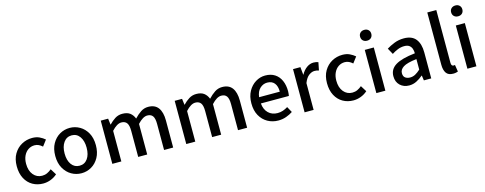

<svg xmlns="http://www.w3.org/2000/svg" viewBox="-29 -1574 5979 2365"><g transform="rotate(-15 2961.0 -391.5)"><path d="M311 14Q236 14 176.5 -20Q117 -54 82.5 -119Q48 -184 48 -275Q48 -367 86 -431.5Q124 -496 186 -530Q248 -564 320 -564Q373 -564 412 -545.5Q451 -527 481 -501L424 -426Q402 -446 378 -457.5Q354 -469 326 -469Q280 -469 244 -444.5Q208 -420 187.5 -376.5Q167 -333 167 -275Q167 -187 210.5 -134.5Q254 -82 322 -82Q357 -82 387 -96Q417 -110 442 -132L490 -55Q452 -21 405 -3.5Q358 14 311 14Z M799 14Q730 14 671 -20Q612 -54 575.5 -119Q539 -184 539 -275Q539 -367 575.5 -431.5Q612 -496 671 -530Q730 -564 799 -564Q867 -564 926 -530Q985 -496 1021 -431.5Q1057 -367 1057 -275Q1057 -184 1021 -119Q985 -54 926 -20Q867 14 799 14ZM799 -82Q864 -82 901.5 -134.5Q939 -187 939 -275Q939 -362 901.5 -415.5Q864 -469 799 -469Q734 -469 696 -415.5Q658 -362 658 -275Q658 -187 696 -134.5Q734 -82 799 -82Z M1193 0V-551H1287L1297 -473H1299Q1335 -511 1376.5 -537.5Q1418 -564 1470 -564Q1532 -564 1567.5 -537Q1603 -510 1621 -463Q1662 -507 1705 -535.5Q1748 -564 1800 -564Q1886 -564 1927.5 -507.5Q1969 -451 1969 -346V0H1853V-332Q1853 -403 1831 -433.5Q1809 -464 1762 -464Q1706 -464 1638 -390V0H1523V-332Q1523 -403 1500.5 -433.5Q1478 -464 1431 -464Q1375 -464 1308 -390V0Z M2136 0V-551H2230L2240 -473H2242Q2278 -511 2319.5 -537.5Q2361 -564 2413 -564Q2475 -564 2510.5 -537Q2546 -510 2564 -463Q2605 -507 2648 -535.5Q2691 -564 2743 -564Q2829 -564 2870.5 -507.5Q2912 -451 2912 -346V0H2796V-332Q2796 -403 2774 -433.5Q2752 -464 2705 -464Q2649 -464 2581 -390V0H2466V-332Q2466 -403 2443.5 -433.5Q2421 -464 2374 -464Q2318 -464 2251 -390V0Z M3309 14Q3234 14 3173 -20.5Q3112 -55 3076 -119.5Q3040 -184 3040 -275Q3040 -365 3076 -429.5Q3112 -494 3169.5 -529Q3227 -564 3291 -564Q3364 -564 3414 -531.5Q3464 -499 3490 -440.5Q3516 -382 3516 -304Q3516 -287 3514 -271.5Q3512 -256 3510 -245H3153Q3160 -166 3206 -121.5Q3252 -77 3323 -77Q3360 -77 3392 -88Q3424 -99 3454 -118L3494 -45Q3457 -20 3409.5 -3Q3362 14 3309 14ZM3152 -325H3416Q3416 -396 3384.5 -434.5Q3353 -473 3293 -473Q3241 -473 3200.5 -435Q3160 -397 3152 -325Z M3645 0V-551H3739L3749 -452H3751Q3780 -505 3821.5 -534.5Q3863 -564 3908 -564Q3928 -564 3942 -561Q3956 -558 3969 -553L3949 -452Q3934 -457 3922 -459Q3910 -461 3893 -461Q3859 -461 3822.5 -434.5Q3786 -408 3760 -342V0Z M4267 14Q4192 14 4132.5 -20Q4073 -54 4038.5 -119Q4004 -184 4004 -275Q4004 -367 4042 -431.5Q4080 -496 4142 -530Q4204 -564 4276 -564Q4329 -564 4368 -545.5Q4407 -527 4437 -501L4380 -426Q4358 -446 4334 -457.5Q4310 -469 4282 -469Q4236 -469 4200 -444.5Q4164 -420 4143.5 -376.5Q4123 -333 4123 -275Q4123 -187 4166.5 -134.5Q4210 -82 4278 -82Q4313 -82 4343 -96Q4373 -110 4398 -132L4446 -55Q4408 -21 4361 -3.5Q4314 14 4267 14Z M4560 0V-551H4675V0ZM4618 -653Q4586 -653 4566 -672Q4546 -691 4546 -723Q4546 -753 4566 -772Q4586 -791 4618 -791Q4650 -791 4669.5 -772Q4689 -753 4689 -723Q4689 -691 4669.5 -672Q4650 -653 4618 -653Z M4978 14Q4907 14 4861.5 -29.5Q4816 -73 4816 -146Q4816 -235 4894.5 -283.5Q4973 -332 5145 -351Q5145 -383 5135.5 -410Q5126 -437 5103.5 -453.5Q5081 -470 5040 -470Q4997 -470 4956.5 -453.5Q4916 -437 4881 -414L4838 -492Q4881 -519 4937.5 -541.5Q4994 -564 5060 -564Q5163 -564 5211.5 -502.5Q5260 -441 5260 -331V0H5166L5157 -63H5153Q5116 -31 5072 -8.5Q5028 14 4978 14ZM5013 -78Q5049 -78 5080 -95Q5111 -112 5145 -143V-277Q5023 -263 4975 -232Q4927 -201 4927 -155Q4927 -114 4951.5 -96Q4976 -78 5013 -78Z M5537 14Q5475 14 5449 -24.5Q5423 -63 5423 -130V-797H5538V-124Q5538 -101 5546.5 -91.5Q5555 -82 5565 -82Q5569 -82 5573 -82.5Q5577 -83 5585 -84L5599 3Q5589 7 5574 10.5Q5559 14 5537 14Z M5721 0V-551H5836V0ZM5779 -653Q5747 -653 5727 -672Q5707 -691 5707 -723Q5707 -753 5727 -772Q5747 -791 5779 -791Q5811 -791 5830.5 -772Q5850 -753 5850 -723Q5850 -691 5830.5 -672Q5811 -653 5779 -653Z"/></g></svg>

Font: Source Han Sans SC Medium
Style: Regular
Weight: 500
Designer: Ryoko NISHIZUKA 西塚涼子 (kana, bopomofo & ideographs); Paul D. Hunt (Latin, Greek & Cyrillic); Sandoll Communications 산돌커뮤니
Foundry: Adobe
Version: Version 2.004;hotconv 1.0.118;makeotfexe 2.5.65603